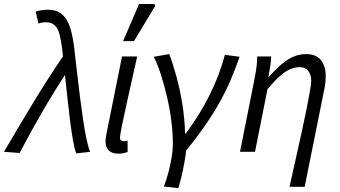

<svg xmlns="http://www.w3.org/2000/svg" viewBox="-59 -774 1733 979"><path d="M329.7 8.2Q321.4 -12.2 313.9 -54.3Q306.3 -96.4 299 -153Q291.7 -209.5 284.8 -273.7Q277.8 -337.9 271.2 -403.2Q264.6 -468.5 257.6 -527.6Q252.4 -569.1 244.6 -598.9Q236.8 -628.7 220.6 -644.5Q204.4 -660.4 174.5 -660.4Q162.8 -660.4 155.3 -659.1Q147.8 -657.7 137.2 -653.8L122.7 -714.4Q136.9 -719.4 152.8 -721.9Q168.7 -724.4 184.4 -724.4Q231.5 -724.4 258.4 -700.2Q285.3 -676 298.9 -632.5Q312.4 -589 319.1 -531.5Q326.1 -473 333.3 -408.9Q340.5 -344.8 348.7 -281.2Q356.9 -217.7 365 -161.9Q373.2 -106.1 382.4 -63.8Q391.5 -21.5 400.4 0ZM-38.8 0Q36.3 -128 110 -249.8Q183.7 -371.6 266.6 -493.4L287.6 -415.4Q221.6 -315.1 160.6 -210.6Q99.6 -106.1 41.2 6Z M543.8 9.5Q511.9 9.5 495.5 -7.1Q479.1 -23.6 479.1 -53.8Q479.1 -62.4 480.8 -72.8Q482.5 -83.1 484.6 -95.2L563.2 -486.1H640.5Q615.5 -375.1 595.6 -285.6Q575.6 -196.2 564.2 -140Q552.7 -83.8 552.7 -72.5Q552.7 -62.5 558.2 -58.3Q563.7 -54.1 571.8 -54.1Q575.5 -54.1 580.1 -54.6Q584.7 -55.1 591.4 -57.3L591.7 1.3Q582.5 4.6 570.6 7.1Q558.8 9.5 543.8 9.5ZM568.7 -564.4 650.1 -753.6H727.9L732.8 -744.4L624.3 -564.4Z M776.7 177.1Q788.5 146.1 798.8 108.6Q809.1 71 815.7 31.7Q822.4 -7.6 822.4 -44Q822.4 -98.2 814.4 -159.4Q806.5 -220.7 792.3 -281.1Q778.2 -341.6 761.2 -394.5Q744.1 -447.4 724.9 -484.4L803.9 -498.1Q822.7 -449.7 840.7 -383.7Q858.7 -317.7 870.8 -242.9Q882.9 -168.1 884.6 -93.1H888.6Q961.3 -192 1010.6 -290.8Q1059.8 -389.7 1087.6 -494.3L1162.7 -484.6Q1141.9 -424.4 1117.5 -367.3Q1093 -310.2 1061.4 -253.4Q1029.8 -196.6 987.7 -135.6Q945.6 -74.6 890 -6.4Q886.6 25.9 880.2 60.4Q873.7 95 866 127.5Q858.2 160 850.2 185.5Z M1417.2 178.5Q1433.8 103.2 1450.1 31Q1466.4 -41.2 1480.6 -105.9Q1494.8 -170.6 1505.2 -223.3Q1515.6 -275.9 1521.7 -311.5Q1527.9 -347.1 1527.9 -360.9Q1527.9 -394.4 1512.5 -413Q1497 -431.6 1469.9 -431.6Q1445.4 -431.6 1421.6 -421.6Q1397.7 -411.6 1369.7 -387.3Q1341.7 -363 1305.1 -320.1L1241.3 0H1164.8L1235.3 -353.6Q1241.3 -383 1246.4 -413.6Q1251.5 -444.3 1252.5 -486.1H1324Q1323 -459 1318.4 -431.7Q1313.9 -404.3 1309.6 -382.4H1312Q1347.1 -421.4 1377.2 -446.9Q1407.3 -472.4 1437.3 -485.2Q1467.3 -498.1 1502.1 -498.1Q1552.4 -498.1 1577.1 -467.8Q1601.8 -437.5 1601.8 -384.9Q1601.8 -368.2 1599.6 -349.6Q1597.4 -331 1592.4 -308L1494.5 178.5Z"/></svg>

Font: Source Sans 3 VF
Style: Italic
Weight: 200
Italic angle: -11°
Designer: Paul D. Hunt
Foundry: Adobe Systems Incorporated
Version: Version 3.042;hotconv 1.0.118;makeotfexe 2.5.65603